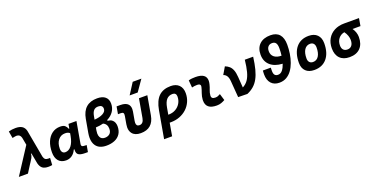

<svg xmlns="http://www.w3.org/2000/svg" viewBox="-43 -1797 5937 3025"><g transform="rotate(-20 2925.0 -285.0)"><path d="M474.1 9.8Q408.7 9.8 374.8 -15.9Q340.8 -41.5 325.2 -100.1L291.5 -280.3L281.7 -277.3Q283.7 -244.6 266.6 -213.6Q249.5 -182.6 229.5 -153.3Q223.6 -145 218.3 -137Q212.9 -128.9 208 -121.1L131.3 0H-21L262.7 -436L239.3 -561.5Q223.6 -622.1 165 -622.1Q148.4 -622.1 95.2 -610.8L75.2 -726.6Q129.9 -742.2 191.4 -742.2Q260.3 -742.2 299.6 -716.8Q338.9 -691.4 353 -637.7L437.5 -172.9Q446.3 -140.1 463.9 -126.2Q481.4 -112.3 513.2 -112.3Q518.1 -112.3 525.1 -112.5Q532.2 -112.8 543.9 -113.3L536.6 3.9Q519.5 7.3 504.9 8.5Q490.2 9.8 474.1 9.8Z M986.3 -444.3 999.5 -517.6H1132.8L1069.3 -154.8Q1068.4 -148.4 1068.4 -142.6Q1068.4 -126.5 1077.6 -118.2Q1090.3 -106.9 1136.2 -106.9H1154.8L1135.3 4.9H1090.8Q1007.3 4.9 975.6 -21Q949.7 -42.5 949.7 -88.4Q949.7 -98.1 950.7 -109.4H939.5Q914.1 -51.8 870.1 -20.8Q826.2 10.3 770 10.3Q689.5 10.3 645.3 -40.5Q601.1 -91.3 601.1 -184.1Q601.1 -285.6 633.3 -361.8Q665.5 -438 723.6 -480.2Q781.7 -522.5 858.9 -522.5Q914.6 -522.5 939.2 -500.7Q963.9 -479 977.5 -444.3ZM896.5 -397Q824.7 -397 780.8 -341.8Q736.8 -286.6 736.8 -196.3Q736.8 -157.7 753.9 -136.5Q771 -115.2 801.8 -115.2Q860.8 -115.2 904.1 -170.4Q947.3 -225.6 965.3 -325.7L973.6 -371.6Q961.9 -382.8 944.3 -389.9Q926.8 -397 896.5 -397Z M1447.8 9.8Q1326.7 9.8 1273.4 -64.9Q1236.3 -116.7 1236.3 -197.8Q1236.3 -234.4 1243.7 -276.4L1283.2 -499.5Q1326.7 -742.2 1559.6 -742.2Q1647.5 -742.2 1694.1 -702.4Q1740.7 -662.6 1740.7 -589.4Q1740.7 -515.6 1702.1 -458.7Q1663.6 -401.9 1593.8 -366.7V-353.5Q1639.2 -349.1 1665.3 -329.6Q1691.4 -310.1 1702.6 -281Q1713.9 -252 1713.9 -219.7Q1713.9 -142.6 1679.9 -91.6Q1646 -40.5 1585.9 -15.4Q1525.9 9.8 1447.8 9.8ZM1512.2 -335.9Q1454.1 -320.3 1386.2 -317.4L1377.9 -271.5Q1373 -244.6 1373 -221.7Q1373 -182.6 1387.7 -156.7Q1410.6 -115.7 1465.3 -115.7Q1514.2 -115.2 1546.4 -142.3Q1578.6 -169.4 1578.6 -225.6Q1578.6 -306.2 1512.2 -335.9ZM1408.2 -439.5Q1497.6 -445.8 1551.5 -475.3Q1605.5 -504.9 1605.5 -551.3Q1605.5 -615.7 1531.7 -615.7Q1482.9 -615.7 1456.3 -586.4Q1429.7 -557.1 1418.9 -498Z M2022.9 9.8Q1926.3 9.8 1881.8 -45.9Q1849.1 -86.4 1849.1 -148.9Q1849.1 -172.9 1854 -200.2L1876 -326.2Q1878.9 -342.3 1878.9 -354Q1878.9 -370.6 1873.5 -379.4Q1863.8 -394.5 1833.5 -394.5H1784.2L1805.7 -517.6H1869.1Q1958 -517.6 1996.6 -475.6Q2024.4 -444.8 2024.4 -393.6Q2024.4 -374 2020.5 -351.6L1994.6 -204.1Q1991.7 -187 1991.7 -173.3Q1991.7 -115.7 2044.9 -115.7Q2110.4 -115.7 2126 -204.1L2181.2 -517.6H2321.3L2265.6 -200.2Q2228.5 9.8 2022.9 9.8ZM2058.1 -609.4 2177.2 -794.9H2322.3L2193.4 -609.4Z M2714.8 -527.3Q2802.7 -527.3 2852.1 -478.3Q2901.4 -429.2 2901.4 -341.8Q2901.4 -266.6 2873 -202.4Q2844.7 -138.2 2793.5 -90.6Q2742.2 -43 2673.3 -16.6Q2604.5 9.8 2523.4 9.8Q2514.2 9.8 2504.4 9.3L2466.8 224.6H2332.5L2413.1 -233.9Q2439.9 -384.8 2513.2 -456.1Q2586.4 -527.3 2714.8 -527.3ZM2546.4 -229.5 2526.4 -115.7Q2530.3 -115.7 2534.2 -115.7Q2599.1 -115.7 2650.4 -144.8Q2701.7 -173.8 2731.4 -223.9Q2761.2 -273.9 2761.2 -336.9Q2761.2 -367.2 2745.1 -383.8Q2729 -400.4 2700.2 -400.4Q2636.7 -400.4 2599.4 -358.9Q2562 -317.4 2546.4 -229.5Z M3401.4 -142.6 3435.1 -31.2Q3405.3 -14.2 3372.1 -2.2Q3338.9 9.8 3295.9 9.8Q3116.2 9.8 3116.2 -137.2Q3116.2 -145 3116.7 -153.3Q3120.1 -205.6 3137.7 -253.9Q3155.3 -302.2 3166 -345.2Q3168.9 -355.5 3168.9 -364.3Q3168.9 -401.9 3114.3 -401.9Q3067.9 -401.9 3024.9 -390.6L3014.6 -513.7Q3043.5 -522 3072.3 -524.7Q3101.1 -527.3 3129.9 -527.3Q3308.6 -527.3 3308.6 -402.3Q3308.6 -376.5 3300.8 -345.2Q3289.6 -297.4 3272.9 -258.3Q3256.3 -219.2 3252.9 -172.4Q3249 -115.7 3314.9 -115.7Q3339.4 -115.7 3357.7 -121.8Q3376 -127.9 3401.4 -142.6Z M3655.8 0 3634.3 -274.4Q3629.4 -335.4 3607.7 -366.7Q3585.9 -397.9 3553.7 -406.7L3625 -527.3Q3665.5 -511.7 3694.8 -485.8Q3724.1 -460 3741.7 -415Q3759.3 -370.1 3764.2 -296.9L3776.9 -117.7Q3831.1 -145 3866.2 -194.3Q3901.4 -243.7 3922.4 -322.8Q3943.4 -401.9 3955.6 -517.6H4095.7Q4080.6 -400.4 4058.1 -314.2Q4035.6 -228 4002.2 -167.2Q3968.8 -106.4 3921.6 -65.4Q3874.5 -24.4 3810.1 2.9Z M4347.2 9.8Q4259.8 9.8 4210.7 -44.7Q4161.6 -99.1 4161.6 -196.3Q4161.6 -211.9 4162.6 -228Q4163.6 -243.7 4164.6 -260.3H4297.9Q4297.4 -246.6 4296.9 -233.4Q4296.4 -219.7 4296.4 -206.1Q4296.4 -158.7 4314.2 -137Q4332 -115.2 4369.1 -115.2Q4413.6 -115.2 4444.6 -154.8Q4475.6 -194.3 4495.1 -254.4Q4363.3 -261.2 4289.6 -327.4Q4215.8 -393.6 4215.8 -506.8Q4215.8 -617.7 4281.7 -679.9Q4347.7 -742.2 4465.3 -742.2Q4564 -742.2 4614.7 -683.8Q4665.5 -625.5 4665.5 -511.7Q4665.5 -437.5 4654.1 -362.8Q4642.6 -288.1 4618.4 -221.2Q4594.2 -154.3 4556.6 -102.3Q4519 -50.3 4467 -20.3Q4415 9.8 4347.2 9.8ZM4521.5 -379.4Q4529.3 -439.9 4529.3 -502Q4529.3 -562 4509.5 -589.6Q4489.7 -617.2 4447.8 -617.2Q4404.8 -617.2 4380.4 -589.8Q4356 -562.5 4356 -513.7Q4356 -450.2 4399.7 -415Q4443.4 -379.9 4521.5 -379.4Z M4932.6 9.8Q4841.3 9.8 4790.3 -39.8Q4739.3 -89.4 4739.3 -177.7Q4739.3 -342.8 4815.4 -435.1Q4891.6 -527.3 5027.3 -527.3Q5118.7 -527.3 5169.7 -476.6Q5220.7 -425.8 5220.7 -335Q5220.7 -172.4 5144.5 -81.3Q5068.4 9.8 4932.6 9.8ZM4956.1 -115.7Q5016.6 -115.7 5050.5 -168.2Q5084.5 -220.7 5084.5 -314Q5084.5 -355.5 5064 -378.7Q5043.5 -401.9 5006.3 -401.9Q4944.8 -401.9 4910.2 -349.4Q4875.5 -296.9 4875.5 -203.6Q4875.5 -162.1 4896.7 -138.9Q4918 -115.7 4956.1 -115.7Z M5524.9 9.8Q5419.9 9.8 5362.3 -49.3Q5304.7 -108.4 5304.7 -215.8Q5304.7 -307.1 5344.2 -375.2Q5383.8 -443.4 5455.1 -481.2Q5526.4 -519 5621.6 -519H5870.6L5849.1 -392.1H5716.3Q5742.2 -355.5 5754.6 -316.9Q5767.1 -278.3 5767.1 -240.2Q5767.1 -121.1 5703.6 -55.7Q5640.1 9.8 5524.9 9.8ZM5577.1 -388.7Q5514.6 -377 5477.8 -330.6Q5440.9 -284.2 5440.9 -213.9Q5440.9 -167.5 5464.8 -141.6Q5488.8 -115.7 5532.2 -115.7Q5579.6 -115.7 5605.2 -148.4Q5630.9 -181.2 5630.9 -240.2Q5630.9 -273.9 5617.9 -312.3Q5605 -350.6 5577.1 -388.7Z"/></g></svg>

Font: CaskaydiaCove NF
Style: Bold Italic
Weight: 700
Italic angle: -10°
Designer: Aaron Bell
Foundry: Saja Typeworks
Version: Version 2111.001; VTT 6.35;Nerd Fonts 3.2.1